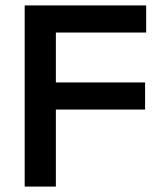

<svg xmlns="http://www.w3.org/2000/svg" viewBox="-20 -688 598 708"><path d="M71 0V-668H519V-568H186V-384H515V-284H186V0Z"/></svg>

Font: Atkinson Hyperlegible Next Medium
Style: Regular
Weight: 500
Designer: Elliott Scott, Megan Eiswerth, Linus Boman, Theodore Petrosky, Letters from Sweden
Foundry: Applied Design Works, Letters from Sweden
Version: Version 2.001